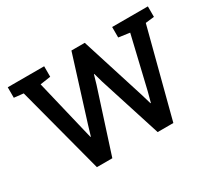

<svg xmlns="http://www.w3.org/2000/svg" viewBox="-134 -956 1328 1200"><g transform="rotate(-30 530.0 -355.5)"><path d="M257.3 0 91.8 -627.9 24.4 -635.3V-710.9H287.1V-635.3L211.4 -624L298.8 -258.8L316.9 -184.1L319.8 -183.6L342.3 -258.8L483.9 -710.9H580.1L725.6 -251.5L747.1 -178.7H750L769.5 -251.5L857.9 -624L777.8 -635.3V-710.9H1035.6V-635.3L972.7 -627.9L809.1 0H695.8L552.7 -447.8L534.7 -512.2H531.7L512.7 -446.8L368.7 0Z"/></g></svg>

Font: Roboto Slab Medium
Style: Regular
Weight: 500
Designer: Google
Version: Version 2.001; ttfautohint (v1.8.3)